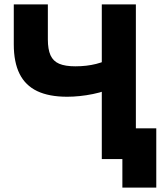

<svg xmlns="http://www.w3.org/2000/svg" viewBox="-20 -725 743 875"><path d="M286.1 -284.1Q203.5 -284.1 149.5 -309.8Q95.6 -335.5 69.2 -388.5Q42.8 -441.5 42.8 -522.7V-705H198.1V-545.2Q198.1 -500.4 210.1 -473.3Q222.2 -446.3 249.7 -434.5Q277.1 -422.8 323.1 -422.8Q349.1 -422.8 372.6 -425.5Q396.2 -428.2 418.2 -433.7Q440.3 -439.3 461.1 -447.9V-312.1Q434.5 -302.7 403.8 -296.5Q373.1 -290.2 343.3 -287.2Q313.5 -284.1 286.1 -284.1ZM443.9 0V-705H599.2V0ZM537.7 130V0H503.5V-140.1H692.2V130Z"/></svg>

Font: TikTok Sans Light
Style: Regular
Weight: 300
Version: Version 4.000